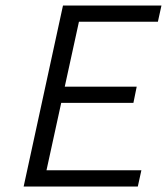

<svg xmlns="http://www.w3.org/2000/svg" viewBox="-20 -678 607 698"><path d="M481 0H66L209 -658H567L554 -599H267L149 -59H494ZM155 -304 168 -363H477L465 -304Z"/></svg>

Font: Ysabeau
Style: Italic
Weight: 400
Italic angle: -12°
Designer: Christian Thalmann (Catharsis Fonts)
Version: Version 2.000;gftools[0.9.27.dev2+g8671c4b]